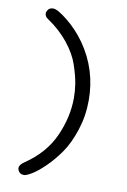

<svg xmlns="http://www.w3.org/2000/svg" viewBox="-87 -747 583 881"><g transform="rotate(10 204.0 -306.0)"><path d="M58.1 54.2Q58.1 39.1 81.1 23.9Q172.9 -38.1 212.9 -127.4Q252.9 -216.8 252.9 -306.2Q252.9 -338.4 247.6 -372.1Q242.2 -405.8 226.1 -454.8Q210 -503.9 170.4 -553.5Q130.9 -603 74.2 -641.1Q58.1 -650.9 58.1 -666Q58.1 -674.8 65.7 -684.3Q73.2 -693.8 88.9 -693.8Q108.9 -693.8 156.5 -655.5Q204.1 -617.2 241.2 -564.9Q322.3 -448.7 321.8 -306.2Q321.8 -234.4 300.3 -168.2Q278.8 -102.1 248.3 -58.1Q217.8 -14.2 183.8 18.8Q149.9 51.8 124.5 66.9Q99.1 82 88.9 82Q72.8 82 65.4 72.5Q58.1 63 58.1 54.2Z"/></g></svg>

Font: CMU Typewriter Text Variable Width
Style: Medium
Weight: 500
Version: Version 0.7.0